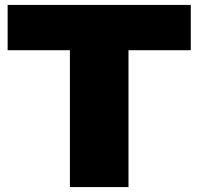

<svg xmlns="http://www.w3.org/2000/svg" viewBox="-20 -760 806 780"><path d="M264 0V-556H11V-740H755V-556H502V0Z"/></svg>

Font: Encode Sans Expanded Expanded Black
Style: Regular
Weight: 900
Width: 7
Designer: Multiple Designers
Foundry: Impallari Type
Version: Version 3.000; ttfautohint (v1.8.3) -l 8 -r 50 -G 200 -x 14 